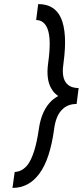

<svg xmlns="http://www.w3.org/2000/svg" viewBox="-20 -820 405 940"><path d="M41 100 52 22Q90 20 116 -14Q152 -63 170 -187Q183 -282 236 -330Q243 -336 250.5 -341Q258 -346 265 -350Q255 -357 247 -365Q239 -373 233 -384Q204 -429 216 -513Q232 -628 213 -678Q197 -721 157 -722L167 -800Q247 -800 278 -733Q311 -660 291 -512Q282 -455 297 -425Q315 -389 365 -389L355 -311Q309 -311 282 -281Q268 -267 258.5 -243.5Q249 -220 245 -188Q235 -115 217 -60Q199 -5 172 31Q121 100 41 100Z"/></svg>

Font: Unageo
Style: Regular-Italic
Weight: 400
Designer: Richard Sepsi
Foundry: Richard Sepsi
Version: Version 2.000